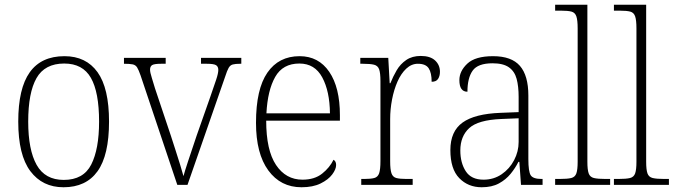

<svg xmlns="http://www.w3.org/2000/svg" viewBox="-20 -780 2850 810"><path d="M248 10Q159 10 108 -58Q57 -126 57 -267Q57 -407 105.5 -475Q154 -543 252 -543Q343 -543 391.5 -475.5Q440 -408 440 -267Q440 -125 391.5 -57.5Q343 10 248 10ZM249 -21Q332 -21 365 -86Q398 -151 398 -267Q398 -391 363.5 -451.5Q329 -512 251 -512Q169 -512 134 -450.5Q99 -389 99 -267Q99 -148 134.5 -84.5Q170 -21 249 -21Z M573 -462Q565 -485 558.5 -495.5Q552 -506 539.5 -508.5Q527 -511 503 -511V-536H679V-511H660Q631 -511 622 -505.5Q613 -500 613 -486Q613 -475 620.5 -451.5Q628 -428 634 -407L701 -207Q710 -179 720.5 -146.5Q731 -114 740 -85Q749 -56 754 -37Q759 -56 773.5 -100Q788 -144 810 -209L867 -371Q883 -417 892 -444Q901 -471 901 -485Q901 -499 891.5 -505Q882 -511 852 -511H828V-536H998V-511H994Q973 -511 962 -508Q951 -505 944.5 -493.5Q938 -482 930 -457L771 0H728Z M1252 10Q1164 10 1112 -61Q1060 -132 1060 -262Q1060 -404 1108 -473.5Q1156 -543 1244 -543Q1324 -543 1369 -477Q1414 -411 1414 -294V-271H1103Q1103 -146 1144.5 -84Q1186 -22 1256 -22Q1307 -22 1339 -47.5Q1371 -73 1387 -106Q1398 -100 1398 -84Q1398 -66 1381.5 -44Q1365 -22 1332.5 -6Q1300 10 1252 10ZM1372 -302Q1371 -395 1339.5 -453.5Q1308 -512 1243 -512Q1173 -512 1141 -455.5Q1109 -399 1104 -302Z M1504 0V-25H1516Q1544 -25 1559 -29Q1574 -33 1579.5 -49Q1585 -65 1585 -101V-438Q1585 -472 1579.5 -487.5Q1574 -503 1558 -507Q1542 -511 1510 -511H1500V-536H1618L1624 -429H1627Q1638 -457 1653.5 -483.5Q1669 -510 1694 -527Q1719 -544 1755 -544Q1795 -544 1815.5 -525Q1836 -506 1836 -477Q1836 -459 1828 -447Q1820 -435 1801 -435Q1801 -473 1788.5 -492Q1776 -511 1743 -511Q1716 -511 1694 -490.5Q1672 -470 1657 -436Q1642 -402 1634 -360.5Q1626 -319 1626 -278V-100Q1626 -65 1631.5 -49Q1637 -33 1652 -29Q1667 -25 1695 -25H1721V0Z M2012 10Q1955 10 1917.5 -28.5Q1880 -67 1880 -147Q1880 -226 1931.5 -263Q1983 -300 2092 -304L2168 -307V-371Q2168 -416 2159.5 -447.5Q2151 -479 2127 -496Q2103 -513 2058 -513Q1996 -513 1974 -482Q1952 -451 1952 -393Q1918 -393 1918 -442Q1918 -480 1951.5 -511.5Q1985 -543 2060 -543Q2138 -543 2173.5 -502Q2209 -461 2209 -377V-109Q2209 -56 2219 -40.5Q2229 -25 2265 -25H2269V0H2178L2171 -97H2167Q2154 -71 2134 -46.5Q2114 -22 2084.5 -6Q2055 10 2012 10ZM2020 -22Q2063 -22 2096.5 -45Q2130 -68 2149 -104.5Q2168 -141 2168 -181V-281L2095 -278Q1997 -274 1959.5 -239.5Q1922 -205 1922 -145Q1922 -93 1945 -57.5Q1968 -22 2020 -22Z M2322 0V-25H2340Q2374 -25 2390 -29Q2406 -33 2411.5 -48.5Q2417 -64 2417 -98V-660Q2417 -695 2411.5 -711Q2406 -727 2391 -731Q2376 -735 2348 -735H2322V-760H2458V-98Q2458 -64 2463.5 -48.5Q2469 -33 2485.5 -29Q2502 -25 2535 -25H2554V0Z M2570 0V-25H2588Q2622 -25 2638 -29Q2654 -33 2659.5 -48.5Q2665 -64 2665 -98V-660Q2665 -695 2659.5 -711Q2654 -727 2639 -731Q2624 -735 2596 -735H2570V-760H2706V-98Q2706 -64 2711.5 -48.5Q2717 -33 2733.5 -29Q2750 -25 2783 -25H2802V0Z"/></svg>

Font: Noto Serif Tamil SemiCondensed ExtraLight
Style: Italic
Weight: 200
Width: 4
Italic angle: -12°
Designer: Indian Type Foundry, Tom Grace, and the Monotype Design Team
Foundry: Monotype Imaging Inc.
Version: Version 2.003; ttfautohint (v1.8.4.7-5d5b)